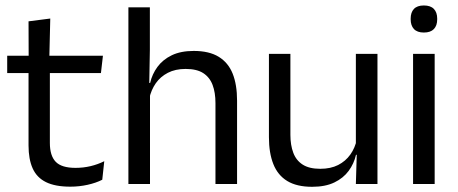

<svg xmlns="http://www.w3.org/2000/svg" viewBox="-20 -690 1718 720"><path d="M243.5 10Q187 10 152.5 -7Q118 -24 102.5 -58.5Q87 -93 87 -144.5V-452.5H167V-154Q167 -106 189 -83.2Q211 -60.5 263 -60.5Q292.5 -60.5 319.8 -67Q347 -73.5 371 -85.5L363.5 -16Q340 -4 308.5 3Q277 10 243.5 10ZM7 -416V-481H366L358.5 -416ZM87.5 -473 87 -610 168.5 -620.5 165 -473Z M788 0V-303.5Q788 -343 777.2 -371.5Q766.5 -400 742.2 -415.8Q718 -431.5 676 -431.5Q637.5 -431.5 609.5 -417Q581.5 -402.5 564.2 -377.8Q547 -353 540 -321.5L522 -379H543Q550.5 -412 570.5 -439.2Q590.5 -466.5 624.2 -482.8Q658 -499 706.5 -499Q764.5 -499 800.2 -477Q836 -455 852.5 -413.8Q869 -372.5 869 -312.5V0ZM461.5 0V-662.5H542V-503.5L539.5 -363.5L542.5 -357V0Z M1069 -488V-184.5Q1069 -146 1079.8 -117.2Q1090.5 -88.5 1115 -72.8Q1139.5 -57 1181 -57Q1220 -57 1248 -71.2Q1276 -85.5 1293.8 -110.5Q1311.5 -135.5 1318 -167L1332.5 -109.5H1315Q1307.5 -76.5 1287.5 -49.2Q1267.5 -22 1233.8 -5.8Q1200 10.5 1150.5 10.5Q1093 10.5 1057.2 -11.2Q1021.5 -33 1005 -74.8Q988.5 -116.5 988.5 -175.5V-488ZM1395.5 -488V0H1314.5L1318 -117L1314.5 -122V-488Z M1529 0V-488H1610V0ZM1569.5 -568Q1544.5 -568 1532.2 -581.2Q1520 -594.5 1520 -617.5V-620Q1520 -643.5 1532.2 -656.5Q1544.5 -669.5 1569.5 -669.5Q1594.5 -669.5 1607 -656.5Q1619.5 -643.5 1619.5 -620V-617.5Q1619.5 -594 1607 -581Q1594.5 -568 1569.5 -568Z"/></svg>

Font: Anek Tamil
Style: Regular
Weight: 400
Designer: Aadarsh Rajan (Tamil), Yesha Goshar (Latin)
Foundry: Ek Type
Version: Version 1.003